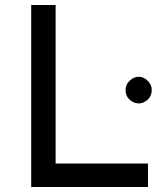

<svg xmlns="http://www.w3.org/2000/svg" viewBox="-20 -743 669 763"><path d="M104 -723H201V-93H568V0H104ZM479 -385Q479 -407 495.5 -422.5Q512 -438 532 -438Q550 -438 566.5 -422.5Q583 -407 583 -385Q583 -361 566.5 -346.5Q550 -332 532 -332Q512 -332 495.5 -346.5Q479 -361 479 -385Z"/></svg>

Font: Josefin Sans Thin
Style: Regular
Weight: 400
Version: Version 2.000